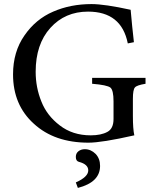

<svg xmlns="http://www.w3.org/2000/svg" viewBox="-20 -685 757 942"><path d="M694 -303V-274Q651 -267 642 -256Q632 -245 632 -200V-116Q632 -52 639 -21Q480 15 414 15Q247 15 146 -78Q44 -170 44 -320Q44 -431 100 -511Q155 -591 241 -628Q326 -665 429 -665Q493 -665 621 -637Q628 -556 637 -478L607 -472Q576 -628 412 -628Q299 -628 227 -548Q155 -468 155 -333Q155 -256 183 -187Q210 -118 273 -70Q336 -21 425 -21Q476 -21 507 -38Q537 -54 537 -101V-188Q537 -242 522 -255Q506 -268 432 -274V-303ZM396 47Q426 47 449 70Q471 93 471 129Q471 209 362 237L352 210Q413 183 413 151Q413 121 367 109Q352 105 352 85Q352 67 365 57Q378 47 396 47Z"/></svg>

Font: Shafarik
Style: Regular
Weight: 400
Version: Version 1.001; ttfautohint (v1.8.4.7-5d5b)